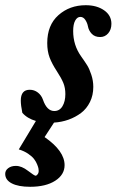

<svg xmlns="http://www.w3.org/2000/svg" viewBox="-111 -465 452 745"><path d="M5.9 259.8Q-39.6 259.8 -65.2 246.6Q-90.8 233.4 -90.8 209.5Q-90.8 196.3 -79.1 187.5Q-67.4 178.7 -49.3 178.7Q-26.9 178.7 -2.4 197.8Q22.5 216.8 26.9 216.8Q30.8 216.8 34.9 211.4Q39.1 206.1 39.1 197.8Q39.1 194.3 38.3 189.2Q37.6 184.1 33.2 173.1Q28.8 162.1 21.2 152.1Q13.7 142.1 -1.7 131.6Q-17.1 121.1 -38.1 114.7L28.3 4.4Q-5.4 -5.4 -24.4 -27.3Q-30.3 -56.6 -30.3 -74.7Q-30.3 -116.7 4.4 -116.7Q22 -116.7 35.9 -106Q49.8 -95.2 55.7 -78.1Q70.8 -34.2 99.6 -34.2Q120.1 -34.2 131.3 -52.7Q142.6 -71.3 142.6 -100.1Q142.6 -124 134.8 -143.1Q127 -162.1 109.4 -189Q90.8 -217.3 81.5 -241.7Q72.3 -266.1 72.3 -297.9Q72.3 -367.7 115.7 -406.2Q159.2 -444.8 221.7 -444.8Q264.6 -444.8 293 -425Q321.3 -405.3 321.3 -372.6Q321.3 -350.1 308.8 -335.7Q296.4 -321.3 277.8 -321.3Q256.8 -321.3 244.9 -334Q232.9 -346.7 230 -363.8Q227.5 -376.5 220 -387.9Q212.4 -399.4 200.7 -399.4Q188.5 -399.4 180.7 -385Q172.9 -370.6 172.9 -344.7Q172.9 -289.6 203.6 -246.6Q219.2 -224.6 227.5 -211.2Q235.8 -197.8 243.4 -174.8Q251 -151.9 251 -127.9Q251 -95.2 238 -69.1Q225.1 -43 203.4 -26.6Q181.6 -10.3 155 -0.7Q128.4 8.8 98.6 10.7L62 66.9Q139.6 120.6 139.6 175.8Q139.6 212.9 103.3 236.3Q66.9 259.8 5.9 259.8Z"/></svg>

Font: Elstob Grade
Style: Italic
Weight: 400
Italic angle: -20°
Designer: Peter S. Baker
Version: Version 1.015